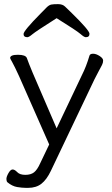

<svg xmlns="http://www.w3.org/2000/svg" viewBox="-20 -745 540 929"><path d="M29 -464Q29 -480 66.5 -480Q104 -480 110 -464Q118 -441 138 -393L254 -124L377 -383Q397 -422 413 -476Q416 -485 430.5 -485Q445 -485 462 -474Q479 -463 479 -452Q479 -441 473.5 -430.5Q468 -420 457 -399.5Q446 -379 437 -361L226 82Q206 124 180.5 144Q155 164 116 164H106Q87 164 63 160Q39 156 16 137Q11 132 11 121Q11 110 21 92.5Q31 75 41 75Q51 75 63.5 88Q76 101 102.5 101Q129 101 144.5 89Q160 77 174 46L218 -46L72 -377Q50 -425 39.5 -443.5Q29 -462 29 -464ZM254 -657Q153 -593 136.5 -579Q120 -565 112 -565Q94 -565 94 -580.5Q94 -596 175 -678Q195 -699 206.5 -710Q218 -721 228.5 -723Q239 -725 261 -725Q283 -725 295 -713Q307 -701 327 -682Q413 -598 413 -581.5Q413 -565 395 -565Q387 -565 369.5 -580.5Q352 -596 254 -657Z"/></svg>

Font: ToneOZ-Pinyin-WenKai-Regular
Style: Regular
Weight: 400
Designer: Fontworks Inc.
Foundry: ToneOZ
Version: Version 0.240331